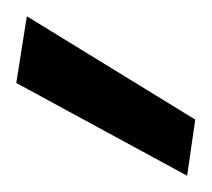

<svg xmlns="http://www.w3.org/2000/svg" viewBox="-20 -763 260 236"><path d="M210 -547 0 -661 13 -743 220 -616Z"/></svg>

Font: AWOL-DM Medium
Style: Regular
Weight: 500
Designer: Colophon Foundry, Jonny Pinhorn, Mikhail Sharanda
Foundry: Colophon Foundry
Version: Version 1.000;Glyphs 3.2.3 (3260)